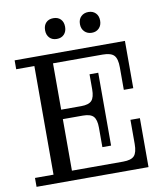

<svg xmlns="http://www.w3.org/2000/svg" viewBox="-93 -943 875 1020"><g transform="rotate(-10 344.5 -433.5)"><path d="M453 -755Q429 -755 413.5 -770.5Q398 -786 398 -811Q398 -837 413.5 -852Q429 -867 453 -867Q477 -867 492 -852Q507 -837 507 -811Q507 -786 492 -770.5Q477 -755 453 -755ZM264 -755Q239 -755 224.5 -770.5Q210 -786 210 -811Q210 -837 224.5 -852Q239 -867 264 -867Q289 -867 303.5 -852Q318 -837 318 -811Q318 -786 303.5 -770.5Q289 -755 264 -755ZM21 0V-48H121V-634H23V-682H618V-427H567V-548Q567 -595 550 -613Q533 -631 489 -631H221V-381H329Q370 -381 386 -398.5Q402 -416 402 -459V-540H449V-147H402V-252Q402 -295 386 -312.5Q370 -330 329 -330H221V-52H497Q541 -52 557.5 -70Q574 -88 574 -134V-264H625V0Z"/></g></svg>

Font: Montagu Slab 144pt
Style: Regular
Weight: 400
Designer: Florian Karsten
Foundry: Florian Karsten
Version: Version 1.000; ttfautohint (v1.8.3)